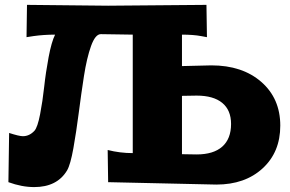

<svg xmlns="http://www.w3.org/2000/svg" viewBox="-20 -741 1180 781"><path d="M14.2 0 17.1 -200.2Q57.6 -187 73.2 -187Q99.6 -187 120.1 -209Q132.8 -223.1 143.1 -276.1Q153.3 -329.1 159.7 -387.5Q166 -445.8 177.7 -508.3Q189.5 -570.8 204.1 -600.1Q158.2 -600.1 116.2 -594.2L87.9 -589.8L89.8 -721.2L419.9 -717.8L819.8 -721.2L821.8 -589.8L797.9 -594.2Q766.6 -600.1 720.2 -600.1V-472.2L839.8 -475.1Q965.8 -475.1 1043 -407.7Q1120.1 -340.3 1120.1 -230Q1120.1 -122.1 1048.3 -56.2Q976.6 9.8 859.9 9.8L419.9 0L418 -130.9Q467.8 -118.2 520 -118.2V-600.1Q505.4 -600.1 457 -601.1Q408.7 -602.1 390.1 -602.1Q367.7 -602.1 350.3 -553.7Q333 -505.4 321.5 -431.6Q310.1 -357.9 300.3 -281.7Q290.5 -205.6 278.6 -138.4Q266.6 -71.3 252.9 -47.9Q212.4 20 119.1 20Q68.8 20 14.2 0ZM720.2 -113.8 779.8 -112.8Q848.1 -112.8 884 -144.5Q919.9 -176.3 919.9 -236.8Q919.9 -293 884 -322.5Q848.1 -352.1 779.8 -352.1L720.2 -351.1Z"/></svg>

Font: Zantroke
Style: Regular
Weight: 500
Foundry: gluk
Version: Version 0.36